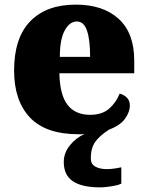

<svg xmlns="http://www.w3.org/2000/svg" viewBox="-20 -571 638 831"><path d="M414 240Q335 240 295.5 213.5Q256 187 256 130Q256 91 282.5 58Q309 25 346 9Q340 10 333.5 10Q327 10 320 10Q178 10 109.5 -62.5Q41 -135 41 -266Q41 -407 111 -479Q181 -551 308 -551Q426 -551 493.5 -489.5Q561 -428 561 -309V-254H237Q239 -160 272.5 -117Q306 -74 370 -74Q421 -74 451.5 -100Q482 -126 498 -166Q517 -161 529.5 -148Q542 -135 542 -115Q542 -86 521 -57Q500 -28 452 -10Q410 17 391.5 44Q373 71 373 115Q373 139 392.5 150Q412 161 442 161Q456 161 471.5 159Q487 157 505 153V224Q495 229 477.5 232.5Q460 236 442.5 238Q425 240 414 240ZM370 -325Q370 -399 356.5 -438.5Q343 -478 313 -478Q281 -478 260 -439Q239 -400 239 -325Z"/></svg>

Font: Noto Serif Myanmar Black
Style: Regular
Weight: 900
Designer: Ben Mitchell and the Monotype Design Team
Foundry: Monotype Imaging Inc.
Version: Version 2.106; ttfautohint (v1.8.4.7-5d5b)